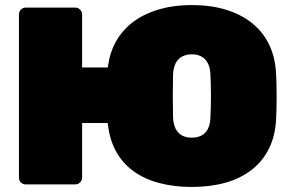

<svg xmlns="http://www.w3.org/2000/svg" viewBox="-20 -730 1150 760"><path d="M739 10Q669 10 610.5 -5.5Q552 -21 509 -52Q466 -83 440 -129.5Q414 -176 407 -238Q406 -240 406 -241Q406 -242 406 -243H305V-27Q305 -16 297 -8Q289 0 278 0H82Q71 0 63 -7.5Q55 -15 55 -27V-673Q55 -684 63 -692Q71 -700 82 -700H278Q289 -700 297 -692Q305 -684 305 -673V-463H407Q407 -465 407.5 -467.5Q408 -470 408 -471Q416 -528 443 -572.5Q470 -617 513 -647.5Q556 -678 613 -694Q670 -710 739 -710Q813 -710 873 -692Q933 -674 977 -639Q1021 -604 1045.5 -553Q1070 -502 1073 -436Q1075 -393 1075 -347Q1075 -301 1073 -260Q1070 -193 1045 -142.5Q1020 -92 976.5 -58Q933 -24 873 -7Q813 10 739 10ZM739 -185Q761 -185 777.5 -193.5Q794 -202 803 -220Q812 -238 813 -266Q815 -309 815 -351Q815 -393 813 -434Q812 -462 802.5 -480Q793 -498 777 -506.5Q761 -515 739 -515Q718 -515 701.5 -506.5Q685 -498 675.5 -480Q666 -462 665 -434Q664 -393 664 -351Q664 -309 665 -266Q666 -238 675.5 -220Q685 -202 701 -193.5Q717 -185 739 -185Z"/></svg>

Font: Rubik Light Black
Style: Regular
Weight: 900
Version: Version 2.104